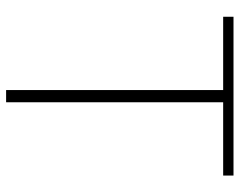

<svg xmlns="http://www.w3.org/2000/svg" viewBox="-96 -670 766 613"><g transform="rotate(90 286.5 -363.0)"><path d="M267 0V-693H33V-726H540V-693H306V0Z"/></g></svg>

Font: Noto Sans KR Thin Thin
Style: Regular
Weight: 250
Version: Version 2.004-H2;hotconv 1.0.118;makeotfexe 2.5.65603